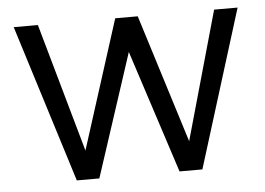

<svg xmlns="http://www.w3.org/2000/svg" viewBox="-42 -554 837 607"><g transform="rotate(-5 376.5 -250.0)"><path d="M21.8 -500H98.5L213.7 -91.7L343.9 -500H415.4L542.9 -92.5L657.8 -500H732.3L576.8 0H504.3L377.5 -390.1L249.8 0H178.3Z"/></g></svg>

Font: AF Albert Sans Medium
Style: Regular
Weight: 500
Designer: Andreas Rasmussen
Foundry: a.Foundry
Version: Version 1.300;Glyphs 3.2 (3231)